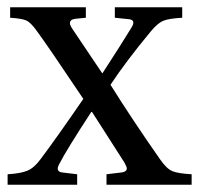

<svg xmlns="http://www.w3.org/2000/svg" viewBox="-20 -510 549 530"><path d="M1 0V-29Q37 -31 56 -39Q75 -47 93 -72Q133 -125 210 -237Q115 -379 82 -424Q65 -448 52.5 -453.5Q40 -459 8 -461V-490H217V-461L187 -458Q173 -456 173 -446Q173 -441 178 -433L262 -308H263Q315 -388 343 -434Q348 -442 348 -447Q348 -456 336 -457L297 -461V-490H483V-461Q446 -459 430.5 -452.5Q415 -446 396 -423Q328 -341 285 -276Q345 -180 422 -70Q440 -44 456 -37.5Q472 -31 509 -29V0H274V-29L316 -34Q330 -36 330 -45Q330 -50 323 -62L234 -201H232Q164 -97 144 -58Q132 -37 151 -34L193 -29V0Z"/></svg>

Font: Heuristica
Style: Regular
Weight: 400
Version: Version 1.0.1 ; ttfautohint (v1.4.1)